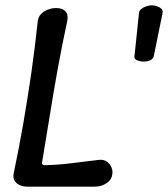

<svg xmlns="http://www.w3.org/2000/svg" viewBox="-20 -697 628 717"><path d="M81 0Q66 0 53 -6Q40 -12 34 -23Q28 -34 31 -49Q51 -144 67.5 -239Q84 -334 97.5 -428.5Q111 -523 121 -618Q123 -634 133 -644.5Q143 -655 158.5 -661Q174 -667 189 -667Q214 -667 225 -654Q236 -641 231 -618Q212 -530 196 -442Q180 -354 166 -266Q152 -178 137 -90Q136 -86 138.5 -83Q141 -80 145 -80Q195 -81 247 -87.5Q299 -94 349 -100Q367 -102 379 -93.5Q391 -85 396.5 -71.5Q402 -58 399 -44Q397 -31 388 -21.5Q379 -12 365 -6Q351 0 333 0ZM499 -648Q500 -658 508 -664Q516 -670 526.5 -673.5Q537 -677 546 -677H548Q557 -677 567 -673.5Q577 -670 583 -664Q589 -658 587 -648L554 -486Q551 -476 540 -471.5Q529 -467 516 -467H514Q505 -467 493 -471.5Q481 -476 482 -486Z"/></svg>

Font: Winky Sans
Style: Italic
Weight: 400
Italic angle: -8.97852°
Designer: Simon Atzbach
Foundry: typofactur
Version: Version 1.205